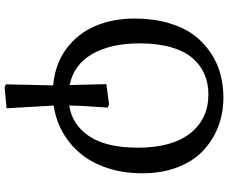

<svg xmlns="http://www.w3.org/2000/svg" viewBox="-97 -657 973 819"><g transform="rotate(90 389.5 -247.5)"><path d="M352.1 219.2 339.8 213.9 344.2 12.2Q254.4 4.4 189.5 -43Q124.5 -90.3 91.8 -165.5Q59.1 -240.7 59.1 -335.9Q59.1 -414.6 77.9 -479Q96.7 -543.5 128.4 -586.4Q160.2 -629.4 203.6 -658.7Q247.1 -688 295.2 -700.9Q343.3 -713.9 396 -713.9Q461.9 -713.9 519.8 -691.9Q577.6 -669.9 622.6 -627.7Q667.5 -585.4 693.4 -518.6Q719.2 -451.7 719.2 -368.2Q719.2 -286.6 696.5 -218.5Q673.8 -150.4 634.3 -103.5Q594.7 -56.6 542.7 -27.6Q490.7 1.5 430.2 9.8L441.9 210.9ZM430.2 -56.2Q513.7 -69.3 561.8 -142.6Q609.9 -215.8 609.9 -349.1Q609.9 -494.6 548.6 -572.3Q487.3 -649.9 382.8 -649.9Q335 -649.9 296.1 -633.1Q257.3 -616.2 227.5 -581.8Q197.8 -547.4 181.4 -490.2Q165 -433.1 165 -356.9Q165 -231.9 210.9 -153.6Q256.8 -75.2 342.8 -58.1L338.9 -214.8L425.8 -226.1L439 -220.2Q430.2 -106 430.2 -56.2Z"/></g></svg>

Font: Literata Book
Style: Regular
Weight: 400
Designer: Latin by Veronika Burian and Jose Scaglione. Greek by Irene Vlachou. Cyrillic by Vera Evstafieva
Foundry: TypeTogether
Version: Version 2.003;PS 002.003;hotconv 1.0.88;makeotf.lib2.5.64775